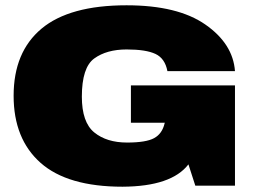

<svg xmlns="http://www.w3.org/2000/svg" viewBox="-20 -702 984 726"><path d="M443.5 4Q628.5 3 692.5 -80.5L718.5 0H868.5V-379H475V-238H603.5L602.5 -236Q593.5 -196.5 563 -179.8Q532.5 -163 460.5 -163Q383.5 -163 336.5 -201.2Q289.5 -239.5 289.5 -336.5Q289.5 -447 336.5 -481Q383.5 -515 459 -515Q532 -515 568 -498Q604 -481 613 -433H868.5Q861 -536.5 756.5 -609.2Q652 -682 458.5 -682Q243 -682 137.2 -593.8Q31.5 -505.5 31.5 -340Q31.5 -176.5 133.5 -86.2Q235.5 4 443.5 4Z"/></svg>

Font: Anybody Expanded Black
Style: Regular
Weight: 900
Width: 7
Designer: Tyler Finck
Foundry: Etcetera Type Company
Version: Version 1.113;gftools[0.9.25]